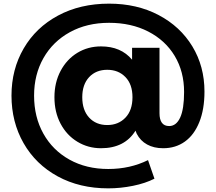

<svg xmlns="http://www.w3.org/2000/svg" viewBox="-20 -809 1190 1058"><path d="M1106.7 -304.4Q1106.7 -206.7 1078.3 -136.1Q1050 -65.6 998.9 -28.9Q947.8 7.8 878.9 7.8Q827.8 7.8 790.6 -12.8Q753.3 -33.3 733.3 -72.2L726.7 -88.9Q666.7 7.8 536.7 7.8Q465.6 7.8 406.7 -27.8Q347.8 -63.3 313.9 -127.2Q280 -191.1 280 -273.3Q280 -354.4 313.9 -418.3Q347.8 -482.2 406.1 -517.8Q464.4 -553.3 536.7 -553.3Q646.7 -553.3 707.8 -480V-545.6H858.9V-185.6Q858.9 -114.4 912.2 -114.4Q951.1 -114.4 972.8 -161.1Q994.4 -207.8 994.4 -302.2Q994.4 -414.4 942.8 -500.6Q891.1 -586.7 797.2 -635Q703.3 -683.3 581.1 -683.3Q458.9 -683.3 365 -631.7Q271.1 -580 219.4 -488.9Q167.8 -397.8 167.8 -282.2Q167.8 -164.4 218.9 -72.8Q270 18.9 362.8 70.6Q455.6 122.2 576.7 122.2Q696.7 122.2 795.6 73.3L831.1 175.6Q781.1 201.1 712.8 215Q644.4 228.9 576.7 228.9Q418.9 228.9 297.8 162.8Q176.7 96.7 110 -20Q43.3 -136.7 43.3 -282.2Q43.3 -426.7 110.6 -542.2Q177.8 -657.8 300 -723.3Q422.2 -788.9 581.1 -788.9Q734.4 -788.9 853.9 -726.1Q973.3 -663.3 1040 -553.3Q1106.7 -443.3 1106.7 -304.4ZM710 -273.3Q710 -344.4 671.1 -384.4Q632.2 -424.4 571.1 -424.4Q508.9 -424.4 471.1 -383.9Q433.3 -343.3 433.3 -273.3Q433.3 -202.2 471.1 -161.1Q508.9 -120 571.1 -120Q632.2 -120 671.1 -160.6Q710 -201.1 710 -273.3Z"/></svg>

Font: Paperlogy 8 ExtraBold
Style: Regular
Weight: 800
Designer: redesigned by Lee Juim, glyphs from Gmarket Sans & Montserrat
Foundry: PT&
Version: Version 1.001